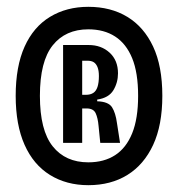

<svg xmlns="http://www.w3.org/2000/svg" viewBox="-20 -725 521 563"><path d="M239 -182Q175 -182 126.5 -212Q78 -242 52 -300.5Q26 -359 26 -444Q26 -530 52 -588Q78 -646 126.5 -675.5Q175 -705 239 -705Q305 -705 353.5 -675.5Q402 -646 429 -588.5Q456 -531 456 -444Q456 -358 429 -300Q402 -242 353.5 -212Q305 -182 239 -182ZM239 -249Q285 -249 317.5 -270Q350 -291 367.5 -334Q385 -377 385 -444Q385 -512 367.5 -554.5Q350 -597 317.5 -618Q285 -639 239 -639Q172 -639 134.5 -592Q97 -545 97 -444Q97 -343 134.5 -296Q172 -249 239 -249ZM165 -306V-593H240Q277 -593 301.5 -570.5Q326 -548 326 -510Q326 -483 312.5 -460.5Q299 -438 265 -433V-428Q298 -427 308.5 -410.5Q319 -394 323 -364L332 -306H274L269 -356Q267 -379 260.5 -393Q254 -407 234 -407H221V-306ZM221 -447H232Q245 -447 253.5 -452.5Q262 -458 266 -470.5Q270 -483 270 -502Q270 -518 266 -528Q262 -538 255 -542.5Q248 -547 236 -547H221Z"/></svg>

Font: Bricolage Grotesque Condensed
Style: Regular
Weight: 400
Width: 3
Designer: Mathieu Triay
Foundry: Atelier Triay
Version: Version 1.000;gftools[0.9.30]